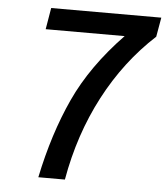

<svg xmlns="http://www.w3.org/2000/svg" viewBox="-51 -746 687 792"><g transform="rotate(5 292.5 -350.0)"><path d="M441 -611H114L129 -700H585L571 -620Q446 -505 363 -347Q280 -189 247 0H137Q175 -183 242 -328.5Q309 -474 441 -611Z"/></g></svg>

Font: Sarabun Medium
Style: Italic
Weight: 500
Italic angle: -10°
Designer: Suppakit Chalermlarp | Katatrad Co.,Ltd.
Foundry: Cadson Demak Co.,Ltd.
Version: Version 1.000; ttfautohint (v1.6)